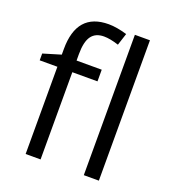

<svg xmlns="http://www.w3.org/2000/svg" viewBox="-130 -808 811 907"><g transform="rotate(20 275.0 -355.0)"><path d="M303.7 -438.5H177.2V0H102.1V-438.5H13.2V-472.7L102.1 -499.5V-527.3Q102.1 -710.4 262.2 -710.4Q301.8 -710.4 354.5 -694.8L335 -634.3Q291.5 -648.4 260.7 -648.4Q218.3 -648.4 197.8 -620.1Q177.2 -591.8 177.2 -529.3V-497.1H303.7ZM470.2 0H394.5V-705.6H470.2Z"/></g></svg>

Font: Bpm'online Open Sans
Style: Regular
Weight: 400
Foundry: Ascender Corporation
Version: Version 1.10